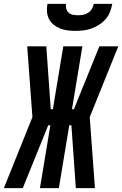

<svg xmlns="http://www.w3.org/2000/svg" viewBox="-62 -975 633 995"><path d="M-42 0 106 -368 79 -735H178L201 -409H212L266 -735H365L311 -409H321L453 -735H551L403 -368L430 0H331L308 -326H297L243 0H145L199 -326H188L56 0ZM329 -815Q308 -815 288 -817.5Q268 -820 249.5 -827.5Q231 -835 216 -847Q201 -859 192 -876.5Q183 -894 181.5 -914.5Q180 -935 184 -955H280Q278 -942 281.5 -929.5Q285 -917 294 -909Q303 -901 316 -898.5Q329 -896 342 -896Q356 -896 369.5 -898.5Q383 -901 395 -909Q407 -917 414.5 -929.5Q422 -942 424 -955H520Q516 -934 508 -913.5Q500 -893 485.5 -876Q471 -859 452 -847Q433 -835 412.5 -827.5Q392 -820 370.5 -817.5Q349 -815 329 -815Z"/></svg>

Font: Iosevka Curly XBdObl
Style: Regular
Weight: 800
Italic angle: -9°
Monospace: yes
Designer: Belleve Invis
Foundry: Belleve Invis
Version: Version 11.1.0; ttfautohint (v1.8.3)